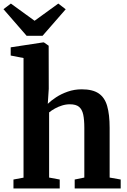

<svg xmlns="http://www.w3.org/2000/svg" viewBox="-46 -1057 712 1077"><path d="M86 -60.5V-731.5L14 -745.5V-791.5L194.5 -819H200.5L227 -800.5L227.5 -559L222 -474.5Q239.5 -492 268.2 -511Q297 -530 334 -543Q371 -556 412.5 -556Q473.5 -556 507.5 -533Q541.5 -510 555.2 -462.2Q569 -414.5 569 -340V-61L631 -50V0H373V-50L427 -61V-339.5Q427 -385 420.8 -414.2Q414.5 -443.5 397.2 -457.8Q380 -472 346 -472Q323.5 -472 302 -465.2Q280.5 -458.5 262 -448.2Q243.5 -438 229.5 -426.5V-61L289 -50V0H29.5V-50ZM103.5 -856 -26.5 -1005.5 15 -1037 148 -940.5 281 -1037 322.5 -1005 192.5 -856Z"/></svg>

Font: Merriweather 48pt
Style: Bold
Weight: 700
Version: Version 2.100